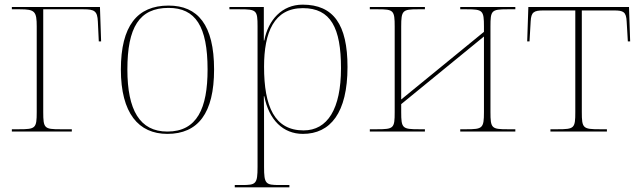

<svg xmlns="http://www.w3.org/2000/svg" viewBox="-20 -566 2751 826"><path d="M31 0H289V-10H239C171 -10 166 -14 166 -84V-526H339C386 -526 399 -519 401 -473L405 -388H415L410 -536H31V-526H66C130 -526 138 -517 138 -452V-84C138 -14 133 -10 62 -10H31Z M700 10C832 10 901 -79 901 -267C901 -459 831 -542 705 -542C570 -542 500 -454 500 -267C500 -79 576 10 700 10ZM700 0C581 0 528 -93 528 -267C528 -448 579 -532 705 -532C821 -532 873 -453 873 -267C873 -100 828 0 700 0Z M990 240H1225V230H1183C1123 230 1116 226 1116 152V13C1116 -60 1116 -125 1115 -152H1117C1137 -50 1198 10 1283 10C1401 10 1475 -80 1475 -278C1475 -460 1415 -546 1282 -546C1193 -546 1134 -480 1117 -392H1115V-536H967V-526H1011C1084 -526 1088 -522 1088 -452V152C1088 226 1081 230 1021 230H990ZM1286 -5C1161 -5 1116 -108 1116 -279C1116 -427 1159 -531 1283 -531C1403 -531 1447 -446 1447 -273C1447 -97 1389 -5 1286 -5Z M1571 0H1808V-10H1782C1711 -10 1706 -14 1706 -84V-118L2062 -409V-84C2062 -14 2056 -10 1987 -10H1960V0H2197V-10H2163C2095 -10 2090 -14 2090 -84V-452C2090 -521 2094 -526 2163 -526H2197V-536H1960V-526H1988C2057 -526 2062 -521 2062 -452V-429L1706 -138V-452C1706 -521 1712 -526 1777 -526H1808V-536H1571V-526H1607C1673 -526 1678 -521 1678 -452V-84C1678 -14 1674 -10 1602 -10H1571Z M2348 0H2591V-10H2560C2488 -10 2483 -14 2483 -84V-521H2622C2662 -521 2674 -515 2676 -473L2681 -388H2691L2686 -536H2253L2248 -388H2258L2263 -474C2265 -514 2277 -521 2317 -521H2455V-84C2455 -14 2451 -10 2379 -10H2348Z"/></svg>

Font: Noto Serif Display Thin
Style: Regular
Weight: 100
Designer: Monotype Design Team
Foundry: Monotype Imaging Inc.
Version: Version 2.009